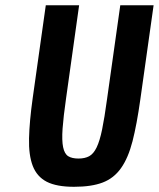

<svg xmlns="http://www.w3.org/2000/svg" viewBox="-20 -708 610 738"><path d="M156 -687.7 105.7 -331.1Q93.1 -240.9 91.6 -176.3Q90 -111.7 105.9 -70.3Q121.9 -28.9 159.6 -9.4Q197.4 10 264.3 10Q331.7 10 374.6 -6.4Q417.6 -22.7 445.2 -61.8Q472.9 -100.9 489.4 -165.2Q505.9 -229.6 519.4 -325.9L570.4 -687.7H442.3L391.3 -325.9Q381.6 -254.7 372.5 -210.4Q363.4 -166.1 351.4 -141.3Q339.3 -116.4 322.7 -107.5Q306.1 -98.6 281.7 -98.6Q256.6 -98.6 242.2 -107.6Q227.9 -116.7 222.6 -142.3Q217.3 -167.9 220.5 -213.4Q223.7 -258.9 234.1 -331L284.1 -687.7Z"/></svg>

Font: Secuela ExtLt
Style: Italic
Weight: 200
Italic angle: -8°
Designer: Fernando Haro
Foundry: deFharo
Version: Version 1.704